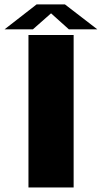

<svg xmlns="http://www.w3.org/2000/svg" viewBox="-36 -830 451 850"><path d="M90 -675H290V0H90ZM126 -810.5H251.5L395 -700H269L190 -771L109.5 -700H-16Z"/></svg>

Font: Anybody Wide
Style: Bold
Weight: 700
Width: 7
Designer: Tyler Finck
Foundry: Etcetera Type Company
Version: Version 1.000; ttfautohint (v1.8)